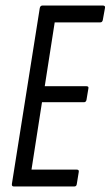

<svg xmlns="http://www.w3.org/2000/svg" viewBox="-20 -675 400 695"><path d="M30 0Q22 0 23 -9L124 -646Q126 -655 134 -655H352Q362 -655 360 -646L352 -602Q350 -594 343 -594H178L142 -363H292Q302 -363 300 -355L293 -313Q291 -305 284 -305H132L94 -61H258Q267 -61 265 -52L258 -9Q257 0 249 0Z"/></svg>

Font: Sofia Sans Extra Condensed
Style: Italic
Weight: 400
Italic angle: -9°
Designer: Botio Nikoltchev, Ani Petrova
Foundry: lettersoup
Version: Version 4.101; ttfautohint (v1.8.4.7-5d5b)